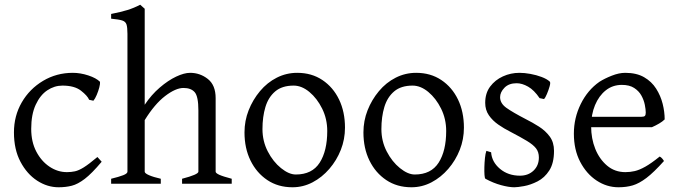

<svg xmlns="http://www.w3.org/2000/svg" viewBox="-20 -777 2870 812"><path d="M410 -93Q368 -43 338.5 -20.5Q309 2 283.5 8.5Q258 15 228 15Q180 15 137 -13Q94 -41 66.5 -93Q39 -145 39 -217Q39 -287 72 -344Q105 -401 162 -435Q219 -469 288 -469Q320 -469 353.5 -458Q387 -447 403 -431Q404 -423 400 -407.5Q396 -392 389 -375.5Q382 -359 375 -351L357 -355Q350 -372 322.5 -393.5Q295 -415 244 -415Q210 -415 180 -395Q150 -375 131 -334Q112 -293 112 -232Q112 -177 133.5 -136Q155 -95 189.5 -72Q224 -49 263 -49Q281 -49 297 -52.5Q313 -56 334 -69Q355 -82 392 -113Z M750 0V-21Q819 -39 819 -51V-310Q819 -369 803.5 -387Q788 -405 756 -405Q723 -405 678.5 -371Q634 -337 592 -269V-51Q592 -44 610.5 -36Q629 -28 660 -21V0H450V-21Q483 -29 501 -36Q519 -43 519 -51V-634Q519 -661 515 -673.5Q511 -686 496.5 -690.5Q482 -695 450 -698V-718Q491 -726 518.5 -734.5Q546 -743 573 -757L592 -740V-334Q620 -376 655.5 -406.5Q691 -437 725 -453Q759 -469 784 -469Q826 -469 859 -443Q892 -417 892 -362V-51Q892 -45 907 -38Q922 -31 960 -21V0Z M1217 15Q1156 15 1110.5 -15.5Q1065 -46 1039.5 -98Q1014 -150 1014 -217Q1014 -266 1031.5 -310.5Q1049 -355 1079.5 -391.5Q1110 -428 1150.5 -448.5Q1191 -469 1237 -469Q1298 -469 1343.5 -438.5Q1389 -408 1414 -356Q1439 -304 1439 -237Q1439 -188 1421.5 -143.5Q1404 -99 1373 -63Q1342 -27 1302 -6Q1262 15 1217 15ZM1222 -415Q1173 -415 1144 -390.5Q1115 -366 1102.5 -324.5Q1090 -283 1090 -231Q1090 -180 1112.5 -136.5Q1135 -93 1168.5 -66Q1202 -39 1231 -39Q1300 -39 1332 -89Q1364 -139 1364 -223Q1364 -274 1342.5 -317.5Q1321 -361 1288.5 -388Q1256 -415 1222 -415Z M1720 15Q1659 15 1613.5 -15.5Q1568 -46 1542.5 -98Q1517 -150 1517 -217Q1517 -266 1534.5 -310.5Q1552 -355 1582.5 -391.5Q1613 -428 1653.5 -448.5Q1694 -469 1740 -469Q1801 -469 1846.5 -438.5Q1892 -408 1917 -356Q1942 -304 1942 -237Q1942 -188 1924.5 -143.5Q1907 -99 1876 -63Q1845 -27 1805 -6Q1765 15 1720 15ZM1725 -415Q1676 -415 1647 -390.5Q1618 -366 1605.5 -324.5Q1593 -283 1593 -231Q1593 -180 1615.5 -136.5Q1638 -93 1671.5 -66Q1705 -39 1734 -39Q1803 -39 1835 -89Q1867 -139 1867 -223Q1867 -274 1845.5 -317.5Q1824 -361 1791.5 -388Q1759 -415 1725 -415Z M2155 15Q2132 15 2099 6Q2066 -3 2033 -21Q2030 -23 2029 -37Q2028 -51 2028.5 -70.5Q2029 -90 2031 -109Q2033 -128 2037 -139L2057 -133Q2060 -92 2094.5 -63Q2129 -34 2179 -34Q2214 -34 2236.5 -55.5Q2259 -77 2259 -111Q2259 -134 2247 -149.5Q2235 -165 2208.5 -181Q2182 -197 2138 -220Q2112 -233 2087.5 -250Q2063 -267 2047.5 -289.5Q2032 -312 2032 -342Q2032 -383 2053 -411Q2074 -439 2107 -454Q2140 -469 2177 -469Q2198 -469 2223 -464.5Q2248 -460 2270.5 -451.5Q2293 -443 2305 -432Q2309 -428 2304.5 -412Q2300 -396 2293 -379.5Q2286 -363 2281 -358L2262 -362Q2239 -396 2213.5 -410.5Q2188 -425 2165 -425Q2132 -425 2113.5 -406Q2095 -387 2095 -366Q2095 -340 2121.5 -321Q2148 -302 2204 -273Q2232 -259 2259.5 -241.5Q2287 -224 2305 -199.5Q2323 -175 2323 -139Q2323 -87 2303 -56Q2283 -25 2253.5 -10Q2224 5 2196.5 10Q2169 15 2155 15Z M2737 -239H2457L2458 -283H2692Q2704 -283 2707.5 -287Q2711 -291 2711 -301Q2711 -314 2707 -334Q2703 -354 2692.5 -373Q2682 -392 2662 -405Q2642 -418 2610 -418Q2571 -418 2542 -395Q2513 -372 2496.5 -332.5Q2480 -293 2480 -243Q2480 -191 2497.5 -147.5Q2515 -104 2547.5 -76.5Q2580 -49 2625 -49Q2645 -49 2664.5 -53.5Q2684 -58 2709 -72Q2734 -86 2770 -115Q2776 -112 2781 -106Q2786 -100 2788 -96Q2745 -48 2714 -24.5Q2683 -1 2656 7Q2629 15 2596 15Q2546 15 2503 -13.5Q2460 -42 2433.5 -93Q2407 -144 2407 -212Q2407 -278 2436 -337Q2465 -396 2515 -431Q2537 -445 2567.5 -457Q2598 -469 2624 -469Q2672 -469 2704 -450.5Q2736 -432 2755 -402Q2774 -372 2782.5 -338Q2791 -304 2791 -272Q2782 -263 2767.5 -254.5Q2753 -246 2737 -239Z"/></svg>

Font: ChillKai
Style: Regular
Weight: 400
Designer: ChillType
Foundry: 寒蝉字型
Version: Version 2.000